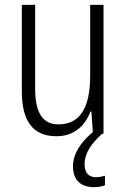

<svg xmlns="http://www.w3.org/2000/svg" viewBox="-20 -552 521 792"><path d="M329 126C329 82 353 44 401 0H407V-532H352V-240C352 -104 308 -39 221 -39C158 -39 125 -84 125 -186V-532H70V-176C70 -55 114 10 213 10C287 10 332 -35 353 -92H357L363 -7C313 34 281 83 281 134C281 190 312 220 368 220C386 220 402 217 413 212V173C405 175 391 179 376 179C345 179 329 160 329 126Z"/></svg>

Font: Noto Sans Myanmar Condensed Light
Style: Regular
Weight: 300
Width: 3
Designer: Monotype Design Team
Foundry: Monotype Imaging Inc.
Version: Version 2.107